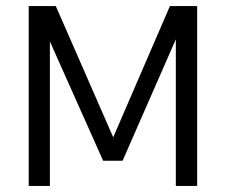

<svg xmlns="http://www.w3.org/2000/svg" viewBox="-20 -615 747 635"><path d="M75 0V-595H164.5L361 -146H348L542 -595H632V0H561.5V-526H579.5L385.5 -83.5H321L124 -525H145V0Z"/></svg>

Font: Encode Sans SC Condensed
Style: Regular
Weight: 400
Width: 3
Designer: Multiple Designers
Foundry: Impallari Type
Version: Version 3.002